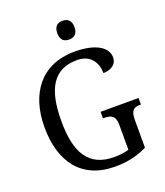

<svg xmlns="http://www.w3.org/2000/svg" viewBox="-165 -1034 993 1155"><g transform="rotate(-20 331.5 -456.5)"><path d="M373 -803C402 -803 428 -818 428 -863C428 -908 402 -923 373 -923C341 -923 318 -908 318 -863C318 -818 341 -803 373 -803ZM372 10C452 10 515 -5 578 -36V-216C578 -280 604 -288 639 -288H644V-330H401V-288H407C448 -288 480 -280 480 -220V-58C455 -50 421 -46 387 -46C221 -46 160 -157 160 -358C160 -562 221 -671 374 -671C464 -671 497 -604 497 -543C547 -543 584 -569 584 -612C584 -676 513 -724 377 -724C164 -724 52 -574 52 -358C52 -137 157 10 372 10Z"/></g></svg>

Font: Noto Serif Ethiopic SemiCondensed
Style: Regular
Weight: 400
Width: 4
Designer: Monotype Design Team
Foundry: Monotype Imaging Inc.
Version: Version 2.102